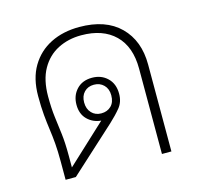

<svg xmlns="http://www.w3.org/2000/svg" viewBox="-87 -652 775 745"><g transform="rotate(-15 301.0 -279.5)"><path d="M88 0V-74Q88 -115 85.5 -145.5Q83 -176 79 -204Q75 -232 72 -264.5Q69 -297 69 -341Q69 -412 98 -460.5Q127 -509 177 -534Q227 -559 292 -559Q398 -559 455.5 -502Q513 -445 513 -349V0H475V-343Q475 -431 426.5 -478.5Q378 -526 291 -526Q239 -526 197 -504.5Q155 -483 130.5 -439.5Q106 -396 106 -330Q106 -282 110.5 -247Q115 -212 119.5 -175.5Q124 -139 124 -87V-40L281 -186Q248 -189 226 -211Q204 -233 204 -270Q204 -307 227 -331.5Q250 -356 289 -356Q326 -356 350.5 -332.5Q375 -309 375 -269Q375 -236 356.5 -213.5Q338 -191 312 -167L129 0ZM289 -213Q313 -213 328.5 -228Q344 -243 344 -271Q344 -297 328.5 -312.5Q313 -328 289 -328Q265 -328 250 -312.5Q235 -297 235 -271Q235 -245 250 -229Q265 -213 289 -213Z"/></g></svg>

Font: Noto Sans Thai Looped ExtLight
Style: Regular
Weight: 200
Designer: Sasikarn Vongin, Ben Mitchell
Foundry: The Fontpad Ltd
Version: Version 1.00